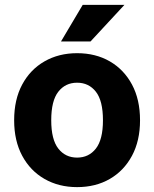

<svg xmlns="http://www.w3.org/2000/svg" viewBox="-20 -755 632 787"><path d="M38 -262Q38 -347 71 -408.5Q104 -470 162.5 -503.5Q221 -537 296 -537Q372 -537 430 -503.5Q488 -470 521 -408.5Q554 -347 554 -262Q554 -178 521 -116.5Q488 -55 430 -21.5Q372 12 296 12Q221 12 162.5 -21.5Q104 -55 71 -116.5Q38 -178 38 -262ZM190 -262Q190 -183 219 -146Q248 -109 296 -109Q344 -109 373 -146Q402 -183 402 -262Q402 -342 373 -379Q344 -416 296 -416Q248 -416 219 -379Q190 -342 190 -262ZM230 -585 319 -735H490L351 -585Z"/></svg>

Font: Radio Canada
Style: Bold
Weight: 700
Designer: Charles Daoud, Etienne Aubert Bonn, Alexandre Saumier Demers, Jacques Le Bailly
Foundry: Radio-Canada
Version: Version 2.104; ttfautohint (v1.8.4.7-5d5b);gftools[0.9.28.de